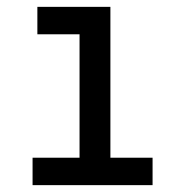

<svg xmlns="http://www.w3.org/2000/svg" viewBox="-20 -540 540 560"><path d="M75 0V-80H212V-440H89V-520H302V-80H425V0Z"/></svg>

Font: Iosevka Medium
Style: Regular
Weight: 500
Monospace: yes
Designer: Belleve Invis
Foundry: Belleve Invis
Version: Version 32.5.0; ttfautohint (v1.8.4)